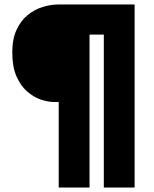

<svg xmlns="http://www.w3.org/2000/svg" viewBox="-20 -720 690 860"><path d="M243 120V-263H223Q195.5 -263 163 -274Q130.5 -285 101.2 -310.5Q72 -336 53.5 -378.8Q35 -421.5 35 -485Q35 -545 54 -586.2Q73 -627.5 103.8 -652.5Q134.5 -677.5 171.2 -688.8Q208 -700 243 -700H583V120H445V-565H381V120Z"/></svg>

Font: Trispace Thin ExtraBold
Style: Regular
Weight: 800
Version: Version 1.210